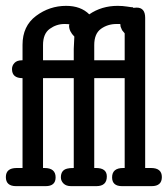

<svg xmlns="http://www.w3.org/2000/svg" viewBox="-24 -636 573 656"><path d="M33 -62H53V-369Q17 -369 17 -400Q17 -412 25.5 -421Q34 -430 51 -430H53V-483Q53 -547 99 -581.5Q145 -616 202 -616Q252 -616 281 -587Q323 -616 378 -616Q395 -616 410.5 -613.5Q426 -611 431 -611V-609Q432 -609 436 -609.5Q440 -610 443 -610Q472 -610 472 -575V-62H492Q529 -62 529 -31Q529 0 494 0H393Q359 0 359 -30Q359 -62 397 -62H402V-369H298V-62H304Q341 -62 341 -33Q341 0 305 0H219Q202 0 193 -9Q184 -18 184 -30Q184 -55 206 -60Q213 -62 228 -62V-369H123V-62H128Q166 -62 166 -30Q166 0 132 0H31Q-4 0 -4 -31Q-4 -62 33 -62ZM123 -430H228V-469L230 -511Q212 -529 212 -548Q212 -549 212.5 -550.5Q213 -552 213 -553Q207 -554 196 -554Q169 -554 146 -537.5Q123 -521 123 -482ZM298 -430H402V-522L393 -533L388 -545L387 -554H374Q344 -554 321 -537.5Q298 -521 298 -482Z"/></svg>

Font: CMU Typewriter Text
Style: Regular
Weight: 500
Monospace: yes
Version: Version 0.7.0